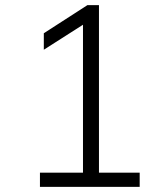

<svg xmlns="http://www.w3.org/2000/svg" viewBox="-20 -725 640 745"><path d="M135 0V-55H302V-629L150 -532V-596L319 -705H364V-55H522V0Z"/></svg>

Font: Winston Light
Style: Regular
Weight: 300
Designer: Original fonts by Vernon Adams / Changes by Cristiano Sobral
Foundry: Original fonts by Vernon Adams / Changes by Cristiano Sobral
Version: Version 2.503;July 17, 2020;FontCreator 13.0.0.2655 64-bit